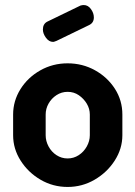

<svg xmlns="http://www.w3.org/2000/svg" viewBox="-20 -732 537 761"><path d="M248 9Q190 9 141 -19.5Q92 -48 62 -95Q32 -142 32 -196V-278Q32 -332 61 -378.5Q90 -425 139.5 -453Q189 -481 248 -481Q307 -481 356.5 -453.5Q406 -426 435.5 -380Q465 -334 465 -278V-196Q465 -143 435 -96Q405 -49 355.5 -20Q306 9 248 9ZM248 -104Q272 -104 292 -117Q312 -130 324 -151.5Q336 -173 336 -196V-278Q336 -301 324 -321Q312 -341 292.5 -354.5Q273 -368 248 -368Q224 -368 204 -355Q184 -342 172.5 -321.5Q161 -301 161 -278V-196Q161 -173 172.5 -151.5Q184 -130 204 -117Q224 -104 248 -104ZM190 -566Q174 -566 162 -582.5Q150 -599 150 -615Q150 -637 167 -646L299 -710Q306 -712 312 -712Q329 -712 340.5 -696Q352 -680 352 -663Q352 -642 334 -633L204 -570Q200 -569 197 -567.5Q194 -566 190 -566Z"/></svg>

Font: Dosis ExtraLight
Style: Bold
Weight: 700
Version: Version 3.001; ttfautohint (v1.8.2)